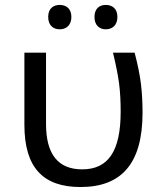

<svg xmlns="http://www.w3.org/2000/svg" viewBox="-20 -750 653 780"><path d="M175.8 -681.2C175.8 -646.5 196.8 -630.9 222.7 -630.9C248 -630.9 270 -646.5 270 -681.2C270 -715.8 248 -730 222.7 -730C196.8 -730 175.8 -715.8 175.8 -681.2ZM363.8 -681.2C363.8 -646.5 384.8 -630.9 409.7 -630.9C435.1 -630.9 457 -646.5 457 -681.2C457 -715.8 435.1 -730 409.7 -730C384.8 -730 363.8 -715.8 363.8 -681.2ZM307.1 9.8C473.1 9.8 559.1 -85 559.1 -292C559.1 -332.5 557.1 -371.1 552.7 -408.2C548.3 -444.8 539.6 -487.8 526.9 -536.1H439C451.2 -485.8 459.5 -443.4 463.9 -409.7C468.3 -375.5 470.2 -337.4 470.2 -295.9C470.2 -136.2 419.9 -62 314 -62C215.8 -62 167 -123.5 167 -246.1V-536.1H79.1V-243.2C79.1 -69.3 154.8 9.8 307.1 9.8Z"/></svg>

Font: Noto Reveo Sans
Style: Regular
Weight: 400
Designer: Monotype Design team
Foundry: Monotype Imaging Inc.
Version: Version 1.04